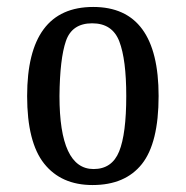

<svg xmlns="http://www.w3.org/2000/svg" viewBox="-20 -522 534 552"><path d="M436 -246Q436 -111 388 -50.5Q340 10 246 10Q156 10 107 -51.5Q58 -113 58 -246Q58 -502 248 -502Q436 -502 436 -246ZM151 -246Q151 -36 249 -36Q302 -36 322.5 -86.5Q343 -137 343 -246Q343 -351 323 -403Q303 -455 245 -455Q187 -455 169.5 -404Q152 -353 151 -246Z"/></svg>

Font: Noto Serif Armenian Condensed Regular
Style: Regular
Weight: 400
Width: 3
Designer: Monotype Design Team
Foundry: Monotype Imaging Inc.
Version: Version 1.900